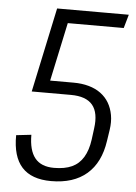

<svg xmlns="http://www.w3.org/2000/svg" viewBox="-52 -740 557 787"><g transform="rotate(5 227.0 -346.5)"><path d="M188 7Q107 7 67.5 -36.5Q28 -80 29 -168L91 -175Q91 -111 116.5 -79.5Q142 -48 195 -48Q239 -48 268.5 -61.5Q298 -75 315.5 -104Q333 -133 339 -177L345 -223Q354 -288 327.5 -320Q301 -352 238 -352H77L122 -403H245Q279 -403 307.5 -395Q336 -387 357 -371.5Q378 -356 391 -334Q404 -312 409 -284Q414 -256 409 -223L402 -177Q389 -87 334.5 -40Q280 7 188 7ZM151 -700H446L430 -644H168L209 -687L143 -378L77 -352Z"/></g></svg>

Font: Pathway Extreme Condensed ExtraLight
Style: Italic
Weight: 250
Width: 3
Italic angle: -8°
Version: Version 1.001;gftools[0.9.26]